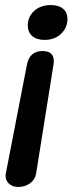

<svg xmlns="http://www.w3.org/2000/svg" viewBox="-20 -520 311 760"><path d="M90 -419Q90 -454 115.5 -477Q141 -500 181 -500Q212 -500 229.5 -485.5Q247 -471 247 -446Q247 -410 221.5 -386Q196 -362 156 -362Q125 -362 107.5 -377.5Q90 -393 90 -419ZM2 176Q2 170 3 167L87 -266Q98 -318 148 -318Q193 -318 193 -278Q193 -270 192 -266L123 167Q119 191 99 205.5Q79 220 53 220Q29 220 15.5 207Q2 194 2 176Z"/></svg>

Font: Kodchasan SemiBold
Style: Italic
Weight: 600
Italic angle: -10°
Version: Version 1.000; ttfautohint (v1.6)